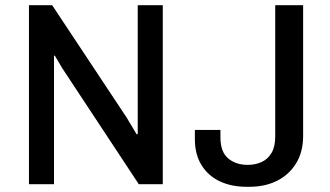

<svg xmlns="http://www.w3.org/2000/svg" viewBox="-20 -706 1266 736"><path d="M91 0V-686H180L465 -256L504 -191L508 -192V-686H604V0H512L219 -444L190 -493L187 -492V0ZM924 10Q867 10 822.5 -11Q778 -32 752.5 -73Q727 -114 727 -173V-208H825V-179Q825 -124 854.5 -99Q884 -74 929 -74Q959 -74 983 -85Q1007 -96 1021 -120Q1035 -144 1035 -183V-686H1142V-185Q1142 -123 1114.5 -79Q1087 -35 1041 -12.5Q995 10 937 10Z"/></svg>

Font: Chivo Medium
Style: Regular
Weight: 400
Version: Version 2.002